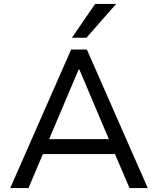

<svg xmlns="http://www.w3.org/2000/svg" viewBox="-20 -957 804 977"><path d="M32 0 342 -705H422L732 0H639L553 -201L597 -173H167L210 -201L125 0ZM380 -603 222 -230 197 -249H567L542 -230L384 -603ZM346 -765 464 -937H571L420 -765Z"/></svg>

Font: Nunito Sans 8pt
Style: Regular
Weight: 400
Version: Version 3.101;gftools[0.9.27]